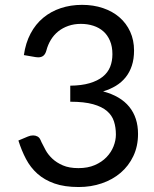

<svg xmlns="http://www.w3.org/2000/svg" viewBox="-20 -744 620 772"><path d="M310 -724.5Q355.5 -724.5 394 -711.5Q432.5 -698.5 460.2 -674.5Q488 -650.5 503.5 -616.5Q519 -582.5 519 -541Q519 -507 510.2 -480.2Q501.5 -453.5 485.2 -433.2Q469 -413 446 -399Q423 -385 394.5 -376.5Q464.5 -358 499.8 -314.5Q535 -271 535 -205.5Q535 -156 516.2 -116.5Q497.5 -77 465 -49.2Q432.5 -21.5 389.2 -6.8Q346 8 296.5 8Q239.5 8 199 -6.2Q158.5 -20.5 130.5 -45.5Q102.5 -70.5 84.5 -104.8Q66.5 -139 54 -179L92 -195Q102.5 -199.5 113 -199.5Q123 -199.5 130.8 -195.2Q138.5 -191 142.5 -182Q143.5 -180 144.5 -177.8Q145.5 -175.5 146.5 -173Q153.5 -158.5 163.5 -140.2Q173.5 -122 190.5 -106Q207.5 -90 232.8 -79Q258 -68 295.5 -68Q333 -68 361.2 -80.2Q389.5 -92.5 408.2 -112Q427 -131.5 436.5 -155.5Q446 -179.5 446 -203Q446 -232 438.2 -256Q430.5 -280 410.2 -297.5Q390 -315 354.2 -325Q318.5 -335 262.5 -335V-399.5Q308 -400 340.2 -409.5Q372.5 -419 393 -435.5Q413.5 -452 422.8 -475Q432 -498 432 -526Q432 -557 422.2 -580Q412.5 -603 395.5 -618Q378.5 -633 355.2 -640.5Q332 -648 305 -648Q278 -648 255 -640Q232 -632 214.2 -617.8Q196.5 -603.5 184.5 -583.8Q172.5 -564 166.5 -541Q162.5 -526.5 154.5 -520Q146.5 -513.5 134 -513.5Q131.5 -513.5 128.8 -513.8Q126 -514 122.5 -514.5L76 -522.5Q83 -571.5 103 -609.2Q123 -647 153.8 -672.5Q184.5 -698 224.2 -711.2Q264 -724.5 310 -724.5Z"/></svg>

Font: LatoHex
Style: Regular
Weight: 400
Designer: Lukasz Dziedzic
Foundry: tyPoland Lukasz Dziedzic
Version: Version 1.104; Western+Polish opensource